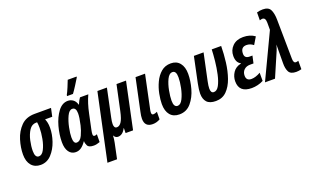

<svg xmlns="http://www.w3.org/2000/svg" viewBox="-100 -1328 3477 2124"><g transform="rotate(-20 1638.5 -266.5)"><path d="M405 -342Q405 -377 399.5 -402Q394 -427 385 -447H469L490 -544H298Q196 -544 136 -483Q76 -422 49 -334Q22 -246 22 -164Q22 -82 61 -36Q100 10 169 10Q244 10 297 -47Q350 -104 377.5 -185.5Q405 -267 405 -342ZM137 -164Q137 -220 151.5 -286Q166 -352 197 -399.5Q228 -447 278 -447H291Q296 -420 296 -381Q296 -323 283 -254Q270 -185 244.5 -135.5Q219 -86 182 -86Q137 -86 137 -164Z M771 -606Q791 -632 824 -684Q857 -736 873 -763L875 -773H770Q761 -748 739 -695.5Q717 -643 703 -619L701 -606ZM704 -72H707Q706 -48 721 -19Q736 10 795 10Q826 10 866 -5L867 -97Q852 -89 839 -89Q820 -89 820 -112Q820 -132 827 -164L864 -339Q888 -456 929 -544H831Q812 -519 793 -473H790Q779 -514 751.5 -534Q724 -554 690 -554Q623 -554 574 -488.5Q525 -423 499 -328.5Q473 -234 473 -145Q473 -72 502.5 -31Q532 10 582 10Q619 10 648.5 -11.5Q678 -33 704 -72ZM590 -161Q590 -204 604 -273.5Q618 -343 644 -398.5Q670 -454 706 -454Q751 -454 751 -385Q751 -361 746.5 -329.5Q742 -298 731 -250Q719 -196 693.5 -141Q668 -86 626 -86Q590 -86 590 -161Z M982 240 1020 59Q1025 37 1027 17Q1029 -3 1030 -21H1032Q1048 10 1079 10Q1104 10 1126.5 -5.5Q1149 -21 1169 -59H1171L1170 0H1258L1373 -544H1261L1198 -249Q1179 -160 1155.5 -126.5Q1132 -93 1103 -93Q1069 -93 1069 -142Q1069 -157 1071.5 -175.5Q1074 -194 1079 -216L1148 -544H1036L869 240Z M1575 -14 1576 -103Q1550 -90 1531 -90Q1510 -90 1510 -116Q1510 -125 1511 -133Q1512 -141 1514 -150L1597 -544H1485L1404 -162Q1394 -118 1394 -86Q1394 10 1488 10Q1534 10 1575 -14Z M2045 -379Q2045 -461 2007 -507.5Q1969 -554 1902 -554Q1834 -554 1787 -513.5Q1740 -473 1711 -411Q1682 -349 1669 -282.5Q1656 -216 1656 -164Q1656 -81 1694 -35.5Q1732 10 1802 10Q1887 10 1941 -54Q1995 -118 2020 -208.5Q2045 -299 2045 -379ZM1770 -163Q1770 -210 1783 -279.5Q1796 -349 1822 -403Q1848 -457 1887 -457Q1931 -457 1931 -380Q1931 -328 1917 -259Q1903 -190 1877 -138Q1851 -86 1815 -86Q1770 -86 1770 -163Z M2493 -544H2382Q2380 -486 2372 -409Q2364 -332 2348 -259.5Q2332 -187 2306.5 -139.5Q2281 -92 2244 -92Q2208 -92 2208 -145Q2208 -177 2219 -228L2286 -544H2172L2109 -245Q2094 -172 2094 -128Q2094 -63 2126.5 -27Q2159 9 2232 9Q2309 9 2359.5 -41.5Q2410 -92 2439 -174.5Q2468 -257 2480 -354Q2492 -451 2493 -544Z M2792 -24V-120Q2733 -86 2684 -86Q2624 -86 2624 -146Q2624 -188 2651 -214Q2678 -240 2722 -240H2763L2782 -326H2748Q2690 -326 2690 -380Q2690 -458 2758 -458Q2802 -458 2839 -428L2890 -513Q2834 -554 2753 -554Q2674 -554 2627.5 -507.5Q2581 -461 2581 -393Q2581 -315 2632 -290L2631 -286Q2568 -273 2536.5 -225.5Q2505 -178 2505 -122Q2505 10 2654 10Q2688 10 2724 1.5Q2760 -7 2792 -24Z M3239 1V-98Q3220 -92 3209 -92Q3180 -92 3180 -146L3174 -607Q3173 -680 3151.5 -723.5Q3130 -767 3062 -767Q3027 -767 2993 -757L2992 -664Q3012 -671 3024 -671Q3061 -671 3061 -610V-527L2811 0H2929L3052 -285Q3058 -299 3063.5 -317Q3069 -335 3073 -350Q3073 -330 3072.5 -310Q3072 -290 3072 -269L3071 -132Q3070 -68 3090.5 -29Q3111 10 3177 10Q3209 10 3239 1Z"/></g></svg>

Font: Noto Sans Display Condensed
Style: Bold Italic
Weight: 700
Width: 3
Designer: Monotype Design team
Foundry: Monotype Imaging Inc.
Version: 1.000